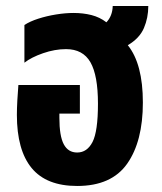

<svg xmlns="http://www.w3.org/2000/svg" viewBox="-20 -604 536 637"><path d="M236 13Q134 13 85 -46.5Q36 -106 36 -223Q36 -242 37.5 -271Q39 -300 41 -322H245V-227H177V-213Q177 -153 191.5 -125.5Q206 -98 236 -98Q269 -98 287 -133Q305 -168 305 -260Q305 -354 280 -397.5Q255 -441 199 -441Q162 -441 123 -427.5Q84 -414 61 -396V-521Q79 -533 107 -542Q135 -551 166 -556Q197 -561 224 -561Q256 -561 283.5 -554Q311 -547 333 -530Q353 -551 354 -584H472Q472 -545 457.5 -511Q443 -477 404 -454Q454 -392 454 -264Q454 -135 402 -61Q350 13 236 13Z"/></svg>

Font: Noto Sans Thai ExtCond ExtBd
Style: Regular
Weight: 800
Width: 2
Designer: Monotype Design Team
Foundry: Monotype Imaging Inc.
Version: Version 2.002; ttfautohint (v1.8.4.7-5d5b)